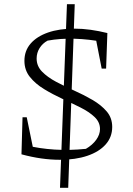

<svg xmlns="http://www.w3.org/2000/svg" viewBox="-20 -751 630 912"><path d="M304 141H265L298 -731H335ZM264 8Q221 8 175.5 1.5Q130 -5 82 -18L103 -61Q168 -45 239.5 -40.5Q311 -36 388 -44Q419 -62 437 -87Q455 -112 455 -138Q455 -171 429 -195.5Q403 -220 362 -240.5Q321 -261 275.5 -282Q230 -303 189 -328Q148 -353 122 -385.5Q96 -418 96 -462Q96 -510 125.5 -544Q155 -578 208 -596.5Q261 -615 333 -615Q371 -615 410.5 -609.5Q450 -604 490 -594L475 -551Q402 -565 334 -567Q266 -569 206 -558Q182 -545 168 -522.5Q154 -500 154 -473Q154 -437 180 -410.5Q206 -384 246.5 -362.5Q287 -341 333 -320.5Q379 -300 420 -276Q461 -252 487 -221.5Q513 -191 513 -148Q513 -100 482 -65Q451 -30 395 -11Q339 8 264 8ZM143 -18H82L87 -194H107ZM463 -425 430 -594H490L484 -425Z"/></svg>

Font: Piazzolla Thin ExtraLight
Style: Regular
Weight: 250
Version: Version 2.005